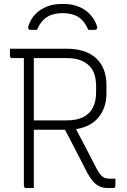

<svg xmlns="http://www.w3.org/2000/svg" viewBox="-20 -945 640 965"><path d="M343 -332Q375 -272 406.5 -211.5Q438 -151 469 -91Q483 -66 496.5 -56.5Q510 -47 530 -47Q537 -47 541.5 -47Q546 -47 550 -47H560Q560 -37 560 -29Q560 -21 560 -11Q560 -6 557 -3Q554 0 549 0Q542 0 535 0Q528 0 520 0Q499 0 481 -8Q463 -16 448.5 -32.5Q434 -49 420 -74Q390 -133 359.5 -191.5Q329 -250 299 -308ZM30 -700Q102 -700 174 -700Q246 -700 318 -700Q365 -700 402 -687.5Q439 -675 464 -651.5Q489 -628 502 -594Q515 -560 515 -517V-476Q515 -434 501.5 -400Q488 -366 463 -342Q438 -318 401.5 -305.5Q365 -293 318 -293Q275 -293 231 -293Q187 -293 143 -293L132 -284V-340Q178 -340 223.5 -340Q269 -340 315 -340Q365 -340 397.5 -356Q430 -372 446.5 -403.5Q463 -435 463 -480V-513Q463 -545 454.5 -571.5Q446 -598 428 -615Q410 -633 382.5 -643Q355 -653 315 -653Q269 -653 223.5 -653Q178 -653 132.5 -653Q87 -653 41 -653Q36 -653 33 -656Q30 -659 30 -664Q30 -673 30 -682Q30 -691 30 -700ZM150 0Q140 0 130.5 0Q121 0 111 0Q106 0 103 -3Q100 -6 100 -11Q100 -95 100 -178.5Q100 -262 100 -345.5Q100 -429 100 -512.5Q100 -596 100 -680H162L150 -669Q150 -611 150 -553.5Q150 -496 150 -438Q150 -382 150 -325.5Q150 -269 150 -213Q150 -157 150 -100Q150 -74 150 -49Q150 -24 150 0ZM166 -795Q158 -795 150.5 -795Q143 -795 135 -795Q125 -795 122.5 -801Q120 -807 124 -818Q135 -851 159 -875Q183 -899 215.5 -912Q248 -925 288 -925H302Q341 -925 374 -912Q407 -899 430.5 -875Q454 -851 466 -818Q470 -807 467.5 -801Q465 -795 455 -795Q447 -795 439.5 -795Q432 -795 424 -795Q404 -841 373 -860Q342 -879 295 -879Q248 -879 217 -860Q186 -841 166 -795Z"/></svg>

Font: Recursive Monospace Light
Style: Regular
Weight: 300
Version: Version 1.047